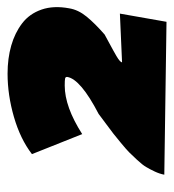

<svg xmlns="http://www.w3.org/2000/svg" viewBox="4 -786 466 515"><g transform="rotate(-90 237.5 -529.0)"><path d="M81.1 -676.8Q121.6 -708 180.7 -725.1Q239.7 -742.2 296.9 -742.2Q337.9 -742.2 372.1 -732.4Q406.2 -722.7 431.9 -703.1Q457.5 -683.6 468.8 -651.1Q480 -618.7 472.2 -577.1Q468.3 -552.7 450 -530.3Q431.6 -507.8 401.9 -481.9Q394 -477.5 380.9 -470.5Q367.7 -463.4 360.1 -459.2Q352.5 -455.1 344.2 -450.2Q335.9 -445.3 331.8 -441.7Q327.6 -438 327.1 -435.1L458 -440.9L436 -315.9L25.9 -321.8Q28.3 -334.5 34.4 -347.4Q40.5 -360.4 46.6 -370.6Q52.7 -380.9 65.7 -394.8Q78.6 -408.7 86.2 -416.3Q93.8 -423.8 111.6 -438.5Q129.4 -453.1 136.2 -458.5Q143.1 -463.9 163.8 -479.2Q184.6 -494.6 189 -498Q282.2 -546.4 288.1 -582Q288.6 -586.9 283.9 -587.9Q279.3 -588.9 265.1 -588.9Q208 -588.9 134.8 -542Z"/></g></svg>

Font: Stilu Bold
Style: Italic
Weight: 700
Italic angle: -10°
Designer: Genilson Lima Santos
Foundry: Genilson Lima Santos
Version: Version 1.200;PS 001.200;hotconv 1.0.88;makeotf.lib2.5.64775